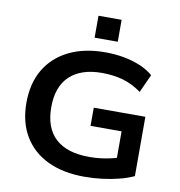

<svg xmlns="http://www.w3.org/2000/svg" viewBox="-97 -1004 1035 1103"><g transform="rotate(10 420.5 -452.5)"><path d="M469 10Q343 10 253.5 -33Q164 -76 115.5 -157Q67 -238 67 -351Q67 -465 115 -546Q163 -627 252 -671Q341 -715 463 -715Q521 -715 572.5 -705.5Q624 -696 668.5 -677.5Q713 -659 745 -631L697 -525Q645 -563 589 -579Q533 -595 465 -595Q344 -595 278 -533Q212 -471 212 -351Q212 -230 279 -168.5Q346 -107 475 -107Q525 -107 571.5 -115Q618 -123 661 -138L634 -90V-284H453V-390H754V-44Q718 -27 671.5 -15Q625 -3 573 3.5Q521 10 469 10ZM388 -787V-915H523V-787Z"/></g></svg>

Font: Nunito Sans 10pt SemiExpanded
Style: Bold
Weight: 700
Width: 6
Designer: Vernon Adams
Foundry: Vernon Adams
Version: Version 3.101;gftools[0.9.27]